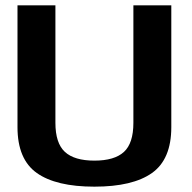

<svg xmlns="http://www.w3.org/2000/svg" viewBox="-20 -695 720 719"><path d="M333.5 4Q477 4 549.2 -47.2Q621.5 -98.5 621.5 -219V-675H479.5V-235Q479.5 -158.5 444 -126Q408.5 -93.5 333.5 -93.5Q258.5 -93.5 223 -126.2Q187.5 -159 187.5 -235V-675H45.5V-219Q45.5 -98.5 117.8 -47.2Q190 4 333.5 4Z"/></svg>

Font: Anybody Thin SemiBold
Style: Regular
Weight: 600
Version: Version 1.113;gftools[0.9.25]